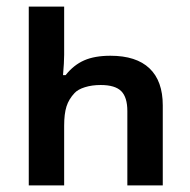

<svg xmlns="http://www.w3.org/2000/svg" viewBox="-20 -560 575 580"><path d="M66.9 0V-540H173.8V-394.5Q173.8 -382.3 172.9 -367.4Q171.9 -352.5 170.4 -333H178.2Q202.6 -363.8 234.4 -377.7Q266.1 -391.6 313.5 -391.6Q391.6 -391.6 431.6 -353.5Q471.7 -315.4 471.7 -241.7V0H364.7V-224.6Q364.7 -266.1 346.2 -284.7Q327.6 -303.2 284.2 -303.2Q257.8 -303.2 236.6 -296.6Q215.3 -290 205.1 -278.8Q188 -260.7 180.9 -238.5Q173.8 -216.3 173.8 -180.2V0Z"/></svg>

Font: Open Sans
Style: Regular
Weight: 600
Width: 3
Foundry: Ascender Corporation
Version: Version 1.000